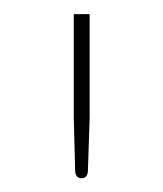

<svg xmlns="http://www.w3.org/2000/svg" viewBox="-20 -723 231 272"><path d="M107 -703V-556.5L104.5 -480Q103.5 -470.5 95.5 -470.5Q87.5 -470.5 86.5 -480L84.5 -556.5V-703Z"/></svg>

Font: Lato ExtraLight
Style: Regular
Weight: 275
Designer: Lukasz Dziedzic with Adam Twardoch and Botio Nikoltchev
Foundry: tyPoland Lukasz Dziedzic
Version: Version 2.015; 2015-08-06; http://www.latofonts.com/